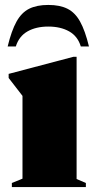

<svg xmlns="http://www.w3.org/2000/svg" viewBox="-20 -757 388 777"><path d="M290 -527V-32.5L327.5 -16.5V0H28V-16.5L71 -34V-369Q62 -380.5 50 -396.2Q38 -412 15 -441.5V-458L276.5 -527ZM175.5 -649.5Q126 -649.5 91.5 -630Q57 -610.5 44 -569H11Q26.5 -633 46.8 -669.5Q67 -706 97.8 -721.5Q128.5 -737 175.5 -737Q222.5 -737 253.2 -721.5Q284 -706 304.2 -669.5Q324.5 -633 340 -569H307Q294.5 -610.5 259.8 -630Q225 -649.5 175.5 -649.5Z"/></svg>

Font: Newsreader Display ExtraBold
Style: Regular
Weight: 800
Designer: Hugues Gentile
Foundry: Production Type
Version: Version 1.001